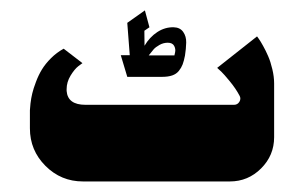

<svg xmlns="http://www.w3.org/2000/svg" viewBox="-20 -344 576 364"><path d="M310.7 -239H262Q267.7 -246.3 271.3 -250.5Q275 -254.7 282.3 -258.8Q289.7 -263 298 -263Q307 -263 310.2 -257Q313.3 -251 312 -245ZM221.3 -198.3H287.3Q298.7 -198.3 306.5 -201Q314.3 -203.7 319 -209.5Q323.7 -215.3 326.2 -221.8Q328.7 -228.3 330.7 -238.7Q332.7 -251.3 333 -263.2Q333.3 -275 327.3 -283.5Q321.3 -292 309.3 -292.3Q292.7 -292.7 278.2 -283.2Q263.7 -273.7 254 -257.3L253.7 -285.7L263.3 -292.3L254.7 -324.3L221.3 -300.7L226 -239.3H209ZM137.3 0H415.7Q450.3 0 475 -24.7Q499.7 -49.3 499.7 -84V-185.7Q499.7 -198.7 496.3 -212.8Q493 -227 488.3 -237.7Q483.7 -248.3 478.8 -257Q474 -265.7 470.7 -270.3Q467.3 -275 467.3 -275L391.7 -215.3Q394.7 -212.7 399.5 -208.2Q404.3 -203.7 415.8 -189.7Q427.3 -175.7 434.3 -162.3Q437.3 -156.7 433.8 -151Q430.3 -145.3 423.7 -145.3H142Q108.3 -145.3 106.3 -171.7Q106.3 -173.3 106.3 -175Q106.3 -188.3 113.8 -200.7Q121.3 -213 128.7 -218.7L136.3 -224.3L100.7 -251.7Q87.3 -244.3 76.7 -233.7Q66 -223 59.5 -212.3Q53 -201.7 48.2 -188.8Q43.3 -176 41.2 -167Q39 -158 37.8 -147.8Q36.7 -137.7 36.7 -135Q36.7 -132.3 36.7 -130V-100.7Q36.7 -59 66.2 -29.5Q95.7 0 137.3 0Z"/></svg>

Font: Jomhuria
Style: Regular
Weight: 400
Designer: Arabic design by Kourosh Beigpour, Latin design by Eben Sorkin, engineering by Lasse Fister and Khaled Hosney
Version: Version 1.0010